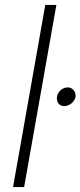

<svg xmlns="http://www.w3.org/2000/svg" viewBox="-20 -760 327 780"><path d="M33 0H78L209 -740H164ZM211 -361C211 -342 222 -329 241 -329C262 -329 283 -346 287 -367C287 -369 287 -370 287 -372C287 -388 275 -405 255 -405C232 -405 211 -384 211 -361Z"/></svg>

Font: Momo Neue ExtLt
Style: Italic
Weight: 200
Italic angle: -10°
Designer: Ninad Kale (Devanagari), Jonny Pinhorn (Latin)
Foundry: Indian Type Foundry
Version: 4.004